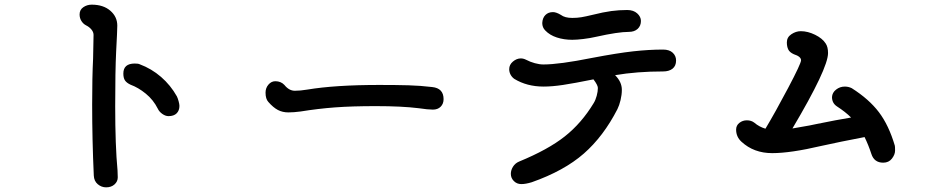

<svg xmlns="http://www.w3.org/2000/svg" viewBox="-20 -796 4040 825"><path d="M383 -42Q376 -196 376 -347Q376 -465 380 -544L382 -646Q382 -658 373 -669Q364 -680 350 -687Q338 -693 330 -705.5Q322 -718 322 -734Q322 -754 338 -765Q354 -776 374 -776Q424 -776 454 -750Q484 -724 484 -686Q484 -666 479 -573Q475 -492 475 -340Q475 -170 485 -64Q486 -51 486 -34Q486 -16 472 -3.5Q458 9 436 9Q416 9 400 -4.5Q384 -18 383 -42ZM658 -329Q639 -367 606.5 -393.5Q574 -420 541 -432Q524 -440 517 -450.5Q510 -461 510 -480Q510 -523 559 -523Q574 -523 580 -520Q631 -501 672 -465.5Q713 -430 740 -382Q744 -374 747.5 -361Q751 -348 751 -341Q751 -321 739 -309Q727 -297 704 -297Q691 -297 677.5 -306.5Q664 -316 658 -329Z M1133 -358Q1121 -371 1121 -398Q1121 -418 1133.5 -432.5Q1146 -447 1163 -447Q1187 -447 1202 -431Q1222 -406 1247 -406Q1270 -406 1300 -411Q1420 -431 1610 -431Q1684 -431 1735.5 -429.5Q1787 -428 1837 -422Q1886 -417 1886 -370Q1886 -350 1873.5 -337.5Q1861 -325 1840 -325Q1819 -325 1779 -331Q1707 -340 1595 -340Q1492 -340 1419 -334.5Q1346 -329 1272 -317Q1242 -313 1219 -313Q1194 -313 1174 -323.5Q1154 -334 1133 -358Z M2323 -665Q2310 -678 2310 -697Q2311 -719 2323.5 -731.5Q2336 -744 2356 -744Q2370 -744 2390 -732Q2407 -719 2439 -719Q2460 -719 2478 -722Q2496 -725 2525 -732Q2573 -744 2606.5 -748.5Q2640 -753 2675 -753Q2702 -753 2718 -738.5Q2734 -724 2734 -706Q2734 -685 2720 -672Q2706 -659 2682 -659Q2636 -659 2542 -638Q2516 -632 2487 -628.5Q2458 -625 2439 -625Q2403 -625 2372.5 -635Q2342 -645 2323 -665ZM2885 -536Q2885 -513 2870 -501Q2855 -489 2829 -489Q2717 -489 2623 -473Q2652 -444 2652 -410Q2652 -389 2646.5 -366Q2641 -343 2633 -327Q2573 -210 2488.5 -136Q2404 -62 2265 -13Q2239 -5 2220 -5Q2201 -5 2188 -18Q2175 -31 2175 -49Q2175 -65 2184.5 -80Q2194 -95 2211 -102Q2335 -153 2407 -210Q2479 -267 2531 -353Q2539 -366 2544 -384.5Q2549 -403 2549 -418Q2549 -430 2530 -455Q2446 -438 2399 -431Q2352 -424 2316 -424Q2244 -424 2190 -457Q2180 -464 2174 -475Q2168 -486 2168 -499Q2168 -518 2184 -531.5Q2200 -545 2218 -545Q2229 -545 2241 -539Q2258 -530 2278 -524.5Q2298 -519 2315 -519Q2383 -519 2523 -547Q2633 -568 2701 -575.5Q2769 -583 2829 -583Q2856 -583 2870.5 -569.5Q2885 -556 2885 -536Z M3826 -149Q3826 -132 3812.5 -114.5Q3799 -97 3775 -97Q3736 -97 3724 -135Q3712 -172 3695 -207Q3590 -187 3509 -169Q3377 -138 3298 -138Q3219 -138 3166 -187Q3143 -208 3143 -239Q3143 -257 3157 -268Q3171 -279 3189 -279Q3208 -279 3221 -269Q3242 -251 3269 -243Q3311 -313 3366.5 -418Q3422 -523 3422 -537Q3422 -553 3391 -563Q3373 -571 3367 -583.5Q3361 -596 3361 -614Q3361 -636 3380.5 -649Q3400 -662 3421 -662Q3451 -662 3482.5 -646.5Q3514 -631 3528 -609Q3538 -594 3538 -568Q3538 -502 3385 -244L3459 -257L3488 -263Q3576 -281 3637 -291Q3613 -315 3576 -339Q3555 -353 3555 -379Q3556 -398 3572.5 -411Q3589 -424 3610 -424Q3626 -424 3640 -417Q3714 -370 3756.5 -314Q3799 -258 3825 -170Q3826 -166 3826 -149Z"/></svg>

Font: Tsukimi Rounded SemiBold
Style: Regular
Weight: 600
Designer: Takashi Funayama
Foundry: Takashi Funayama
Version: Version 1.032; ttfautohint (v1.8.3)